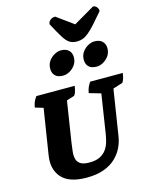

<svg xmlns="http://www.w3.org/2000/svg" viewBox="-162 -1253 1067 1365"><g transform="rotate(-15 371.0 -570.0)"><path d="M303 12Q174 12 119.5 -49.5Q65 -111 81 -211L134 -547L74 -565Q77 -585 84 -603Q91 -621 106 -641H388Q384 -613 377 -593.5Q370 -574 362 -572L308 -555L261 -254Q256 -221 253 -190.5Q250 -160 256.5 -137Q263 -114 284.5 -100.5Q306 -87 349 -87Q399 -87 429.5 -103.5Q460 -120 477 -146Q494 -172 501.5 -201.5Q509 -231 513 -256L557 -540L471 -565Q474 -585 481 -603Q488 -621 502 -641H742Q738 -613 731 -593.5Q724 -574 716 -572L649 -551L596 -214Q590 -173 571 -133Q552 -93 517.5 -60Q483 -27 430 -7.5Q377 12 303 12ZM576 -732Q536 -732 517 -751.5Q498 -771 498 -802Q498 -835 515 -859Q532 -883 557 -896.5Q582 -910 604 -910Q642 -910 662 -890.5Q682 -871 682 -839Q682 -807 665 -783Q648 -759 623.5 -745.5Q599 -732 576 -732ZM329 -732Q289 -732 270 -751.5Q251 -771 251 -802Q251 -835 268 -859Q285 -883 310 -896.5Q335 -910 357 -910Q395 -910 415 -890.5Q435 -871 435 -839Q435 -807 418 -783Q401 -759 376.5 -745.5Q352 -732 329 -732ZM486 -941Q454 -941 432 -955Q410 -969 387.5 -1005.5Q365 -1042 329 -1109Q329 -1127 344 -1139.5Q359 -1152 381 -1152L505 -1062L659 -1152Q674 -1152 685.5 -1139.5Q697 -1127 697 -1109Q654 -1058 624.5 -1025.5Q595 -993 572.5 -974.5Q550 -956 530 -948.5Q510 -941 486 -941Z"/></g></svg>

Font: Petrona Black
Style: Italic
Weight: 900
Italic angle: -9°
Designer: Ringo R. Seeber
Foundry: Ringo R. Seeber
Version: Version 2.001; ttfautohint (v1.8.3)